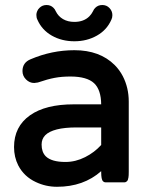

<svg xmlns="http://www.w3.org/2000/svg" viewBox="-20 -715 589 755"><path d="M377.9 -213.9H281.2Q234.4 -213.9 203.6 -206.1Q172.9 -198.2 158.2 -183.6Q143.6 -168.9 143.6 -146.5Q143.6 -117.2 159.7 -100.6Q182.6 -78.1 237.3 -78.1Q277.3 -78.1 314.9 -97.2Q351.6 -115.7 377.9 -145ZM35.2 -136.7Q35.2 -217.3 98.1 -261.7Q159.2 -304.7 269.5 -304.7H377.9Q377.4 -361.8 350.1 -387.7Q321.8 -414.1 256.8 -414.1Q222.7 -414.1 195.1 -408.9Q167.5 -403.8 128.9 -390.6L114.7 -388.7H114.3Q96.2 -388.7 82.3 -402.6Q68.4 -416.5 68.4 -435.5Q68.4 -468.8 100.1 -481.9Q183.6 -517.6 272.5 -517.6Q372.6 -517.6 431.2 -459Q450.2 -439.9 462.9 -415.5Q486.3 -370.1 486.3 -315.4V-39.1Q486.3 -23.9 485.1 -17.3Q483.9 -10.7 482.7 -7.6Q481.4 -4.4 479.5 -2.7Q477.5 -1 476.1 0Q473.1 2 469.7 2H394.5Q389.2 2 385.3 -2Q381.3 -5.9 379.6 -14.9Q377.9 -23.9 377.9 -39.1V-42Q308.6 19.5 204.1 19.5Q160.2 19.5 121.1 1Q74.7 -20.5 51.8 -64.5Q35.2 -97.2 35.2 -136.7ZM127 -637.7Q123 -645.5 123 -656.7Q123 -663.1 126 -670.4Q128.9 -678.2 135.3 -684.1Q146.5 -695.3 163.1 -695.3Q179.2 -695.3 189.9 -684.6Q195.8 -679.2 199.2 -670.9Q209 -650.9 227.8 -639.9Q246.6 -628.9 272.5 -628.9Q309.6 -628.9 331.5 -650.9Q339.8 -659.2 345.7 -670.9Q349.1 -679.2 355 -684.6Q365.7 -695.3 382.3 -695.3Q399.4 -695.3 410.6 -683.3Q421.9 -671.4 421.9 -655.3Q421.9 -645.5 418 -637.7Q400.4 -597.2 361.1 -575Q321.8 -552.7 272.5 -552.7Q223.1 -552.7 184.1 -574.7Q144.5 -597.2 127 -637.7Z"/></svg>

Font: YuPearl-SemiBold
Style: SemiBold
Weight: 600
Designer: Max Yao
Foundry: Max-Everyday
Version: Version 1.011; ttfautohint (v1.8.3)